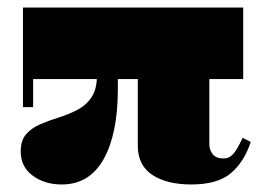

<svg xmlns="http://www.w3.org/2000/svg" viewBox="-20 -480 720 510"><path d="M41 -195.5V-460H626V-270H68V-195.5ZM144 10Q98.5 10 66.8 -13.5Q35 -37 35 -78Q35 -107.5 49.8 -124Q64.5 -140.5 87.5 -150.2Q110.5 -160 136.2 -168Q162 -176 185.2 -188Q208.5 -200 223 -221.5Q237.5 -243 237.5 -279.5V-381.5H293V-243Q293 -124.5 255.2 -57.2Q217.5 10 144 10ZM488 10Q423 10 384.5 -15.5Q346 -41 346 -93V-351.5H536V-97Q536 -82 545 -70.5Q554 -59 574 -59Q589 -59 599.8 -71.2Q610.5 -83.5 624.5 -114L646 -103Q629 -50.5 593.5 -20.2Q558 10 488 10Z"/></svg>

Font: Bodoni Moda 9pt Black
Style: Regular
Weight: 900
Designer: Owen Earl
Foundry: indestructible type
Version: Version 2.005